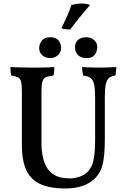

<svg xmlns="http://www.w3.org/2000/svg" viewBox="-20 -1059 718 1088"><path d="M574 -270Q574 -184 563 -133Q552 -82 517 -47Q488 -19 446 -5Q404 9 352 9Q258 9 204 -18Q150 -45 127 -99.5Q104 -154 104 -232V-539Q104 -577 99.5 -595.5Q95 -614 82 -620.5Q69 -627 44 -631Q41 -642 40 -654.5Q39 -667 39 -679Q59 -678 92 -677Q125 -676 158 -676Q173 -676 191.5 -676Q210 -676 227.5 -676.5Q245 -677 261 -677.5Q277 -678 288 -679Q288 -667 287 -654.5Q286 -642 283 -631Q254 -628 239.5 -621Q225 -614 220 -596Q215 -578 215 -539V-247Q215 -190 229.5 -144.5Q244 -99 279 -73.5Q314 -48 376 -48Q400 -48 429 -57Q458 -66 478 -87Q493 -103 501.5 -124Q510 -145 514.5 -178.5Q519 -212 519 -265V-502Q519 -551 514 -577.5Q509 -604 494.5 -616Q480 -628 451 -631Q448 -646 446.5 -657Q445 -668 445 -679Q458 -678 474.5 -677.5Q491 -677 509 -676.5Q527 -676 542 -676Q566 -676 593 -677Q620 -678 639 -679Q639 -670 638 -659Q637 -648 634 -631Q610 -628 597 -616.5Q584 -605 579 -578.5Q574 -552 574 -504ZM471 -730Q438 -730 421.5 -747.5Q405 -765 405 -792Q405 -818 422.5 -833Q440 -848 467 -848Q495 -848 513 -832.5Q531 -817 531 -792Q531 -769 517.5 -749.5Q504 -730 471 -730ZM265 -730Q237 -730 219.5 -746Q202 -762 202 -785Q202 -809 216.5 -828.5Q231 -848 263 -848Q296 -848 311 -830.5Q326 -813 326 -787Q326 -763 308.5 -746.5Q291 -730 265 -730ZM378 -892Q362 -892 350.5 -893.5Q339 -895 328 -899Q345 -933 360 -967Q375 -1001 385 -1031Q398 -1034 412 -1036.5Q426 -1039 440 -1039Q468 -1039 490 -1031Q462 -998 435 -965Q408 -932 378 -892Z"/></svg>

Font: Vollkorn Medium
Style: Regular
Weight: 500
Designer: Friedrich Althausen
Foundry: Friedrich Althausen
Version: Version 5.000